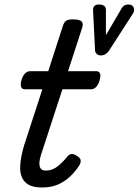

<svg xmlns="http://www.w3.org/2000/svg" viewBox="-20 -816 615 852"><path d="M167 16Q113 16 90.5 -9Q68 -34 69.5 -76Q71 -118 87 -171L168 -420H89Q78 -420 74 -430Q70 -440 75 -460Q81 -480 91 -490Q101 -500 112 -500H194L258 -698Q264 -718 273.5 -724Q283 -730 303 -730Q334 -730 342.5 -720.5Q351 -711 344 -691L282 -500H408Q419 -500 423.5 -490.5Q428 -481 422 -460Q417 -441 407 -430.5Q397 -420 386 -420H257L162 -129Q151 -94 156.5 -76.5Q162 -59 183 -59Q213 -59 237 -79Q261 -99 278 -120Q284 -129 294.5 -132Q305 -135 320 -125Q337 -115 338 -105Q339 -95 333 -84Q321 -64 298.5 -40Q276 -16 243.5 0Q211 16 167 16ZM550 -796Q567 -796 573 -783Q579 -770 570 -756L463 -590Q456 -580 447 -575Q438 -570 427 -570Q417 -570 410 -576Q403 -582 402 -590L393 -769Q392 -781 398 -788.5Q404 -796 419 -796Q433 -796 441.5 -790.5Q450 -785 450 -771V-660L521 -781Q526 -789 533 -792.5Q540 -796 550 -796Z"/></svg>

Font: Playwrite HR
Style: Regular
Weight: 400
Designer: Veronika Burian, José Scaglione
Foundry: TypeTogether
Version: Version 1.002